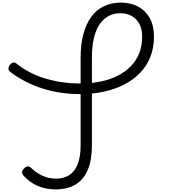

<svg xmlns="http://www.w3.org/2000/svg" viewBox="-20 -1440 1302 1479"><path d="M408 19Q335 19 273 -7Q211 -33 163 -85Q150 -98 150 -112.5Q150 -127 165 -142Q179 -157 193 -158Q207 -159 219 -147Q262 -106 310 -85Q358 -64 411 -64Q473 -64 515.5 -92.5Q558 -121 579.5 -178.5Q601 -236 601 -320V-996Q601 -1100 622.5 -1178.5Q644 -1257 683.5 -1311Q723 -1365 781.5 -1392.5Q840 -1420 912 -1420Q985 -1420 1042.5 -1390Q1100 -1360 1133 -1301.5Q1166 -1243 1166 -1158Q1166 -1071 1138 -1001Q1110 -931 1058 -877.5Q1006 -824 935.5 -788Q865 -752 779 -733.5Q693 -715 597 -715Q522 -715 450.5 -725.5Q379 -736 311.5 -757Q244 -778 181 -810Q118 -842 60 -885Q48 -894 45.5 -907Q43 -920 55 -939Q69 -956 81.5 -958Q94 -960 105 -952Q153 -913 208.5 -884Q264 -855 326 -836Q388 -817 457 -807Q526 -797 601 -797Q682 -797 753.5 -811.5Q825 -826 883.5 -855Q942 -884 985.5 -927.5Q1029 -971 1052 -1028.5Q1075 -1086 1075 -1158Q1075 -1217 1053.5 -1256.5Q1032 -1296 994.5 -1317Q957 -1338 907 -1338Q856 -1338 815.5 -1316Q775 -1294 746.5 -1251.5Q718 -1209 703 -1145Q688 -1081 688 -996V-320Q688 -208 656.5 -132.5Q625 -57 562.5 -19Q500 19 408 19Z"/></svg>

Font: Playwrite BE WAL
Style: Regular
Weight: 400
Designer: Veronika Burian, José Scaglione
Foundry: TypeTogether
Version: Version 1.002